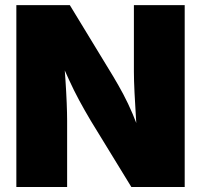

<svg xmlns="http://www.w3.org/2000/svg" viewBox="-20 -748 804 768"><path d="M45.4 0V-727.5H259.3L433.1 -441.9Q453.6 -407.7 472.9 -371.6Q492.2 -335.4 510.7 -292Q529.3 -248.5 547.9 -193.8L529.8 -184.1Q527.3 -223.6 523.9 -275.4Q520.5 -327.1 518.1 -377.2Q515.6 -427.2 515.6 -460.9V-727.5H718.8V0H505.4L342.8 -265.6Q317.9 -307.6 296.9 -346.4Q275.9 -385.3 255.6 -429.7Q235.4 -474.1 210.4 -529.8L234.4 -531.7Q238.3 -480.5 241.7 -429.9Q245.1 -379.4 246.8 -336.7Q248.5 -293.9 248.5 -265.6V0Z"/></svg>

Font: Inter 17pt Black
Style: Regular
Weight: 900
Version: Version 4.001;git-66647c0bb